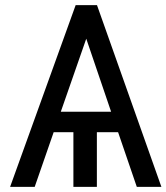

<svg xmlns="http://www.w3.org/2000/svg" viewBox="-20 -731 651 751"><path d="M441.9 -213.9H358.9V0H267.1V-213.9H189.9L115.7 0H19.5L275.9 -710.9H359.4L611.3 0H515.1ZM217.8 -293.9H414.6L317.4 -579.6Z"/></svg>

Font: Mardoto
Style: Regular
Weight: 400
Designer: Christian Robertson, Vahan Hovhannisyan
Foundry: Google
Version: Version 1.000